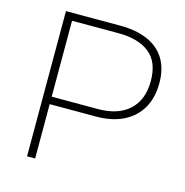

<svg xmlns="http://www.w3.org/2000/svg" viewBox="-104 -797 860 894"><g transform="rotate(15 326.0 -350.0)"><path d="M105 0V-700H367Q444 -700 499 -676Q554 -652 583 -605Q612 -558 612 -488Q612 -418 583 -367.5Q554 -317 499 -289.5Q444 -262 367 -262H144V0ZM144 -298H367Q464 -298 517.5 -347.5Q571 -397 571 -487Q571 -579 517.5 -621.5Q464 -664 367 -664H144Z"/></g></svg>

Font: REM Medium Thin
Style: Regular
Weight: 250
Version: Version 1.005;gftools[0.9.28]